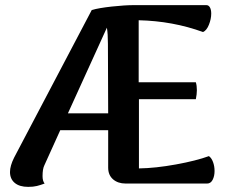

<svg xmlns="http://www.w3.org/2000/svg" viewBox="-20 -716 902 749"><path d="M817 -49Q817 -29 809.5 -14.5Q802 0 788 0H470Q440 0 421 -16.5Q402 -33 402 -62V-208H215L153 -71Q146 -57 146 -29Q146 -10 154 0Q138 6 124 9.5Q110 13 90 13Q56 13 37.5 -2.5Q19 -18 19 -45Q19 -69 35 -101L338 -677Q366 -685 416.5 -690.5Q467 -696 503 -696H785Q794 -696 799 -687Q804 -678 804 -663Q804 -642 795 -619.5Q786 -597 772 -591Q654 -634 521 -637V-395H744Q748 -382 748 -364Q748 -349 744 -329H522V-59Q587 -60 666.5 -74.5Q746 -89 795 -107Q805 -100 811 -84Q817 -68 817 -49ZM402 -274 401 -545Q401 -585 397 -608L245 -274Z"/></svg>

Font: Arima Madurai ExtraBold
Style: Regular
Weight: 800
Designer: Joana Correia and Natanael Gama
Foundry: NDISCOVER
Version: Version 1.019